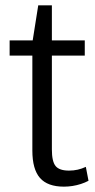

<svg xmlns="http://www.w3.org/2000/svg" viewBox="-20 -691 355 718"><path d="M219 7Q158 7 129.5 -25.5Q101 -58 101 -128V-532L123 -671H174V-132Q174 -87 188 -70Q202 -53 238 -53Q255 -53 270.5 -56.5Q286 -60 301 -67L311 -15Q298 -8 282.5 -3Q267 2 251 4.5Q235 7 219 7ZM16 -540H297V-483H16Z"/></svg>

Font: Pathway Extreme SemiCondensed Light
Style: Regular
Weight: 300
Width: 4
Version: Version 1.001;gftools[0.9.26]